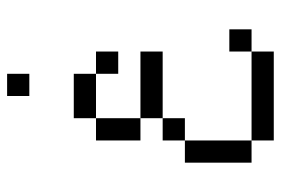

<svg xmlns="http://www.w3.org/2000/svg" viewBox="-145 -520 790 540"><g transform="rotate(-90 250.0 -250.0)"><path d="M437.5 62.5V0H375V62.5H125V125H375V62.5ZM375 -187.5V-250H187.5V-187.5H125V-125H62.5V62.5H125V-125H187.5V-187.5ZM375 -312.5V-375H312.5V-312.5ZM312.5 -562.5V-625H250V-562.5ZM187.5 -250Q187.5 -250 187.5 -375H125Q125 -375 125 -250ZM187.5 -375H312.5V-437.5H187.5Z"/></g></svg>

Font: Unifont
Style: Regular
Weight: 500
Version: Version 15.1.04